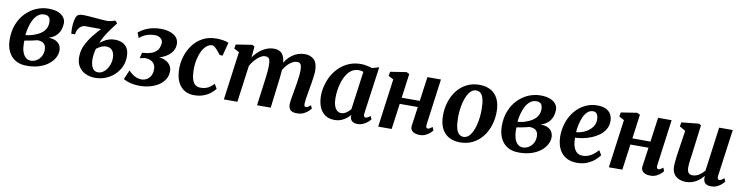

<svg xmlns="http://www.w3.org/2000/svg" viewBox="-20 -1208 7169 1859"><g transform="rotate(10 3565.0 -278.5)"><path d="M238.4 10.8Q183.6 10.8 144.5 -6.9Q105.3 -24.6 80.3 -55.9Q55.2 -87.2 43.4 -127.6Q31.6 -168 31.6 -213.5Q31.6 -298.8 58.7 -365.2Q85.9 -431.5 131.7 -477.2Q177.5 -523 234.4 -546.7Q291.3 -570.5 351 -570.5Q410.7 -570.5 448.2 -554.4Q485.8 -538.3 503.5 -512.8Q521.3 -487.3 521.3 -459.3Q521.3 -427.3 510.9 -394.9Q500.6 -362.5 474.1 -335.5Q447.5 -308.5 398.9 -292.7Q441.3 -293 469.2 -279.7Q497.1 -266.4 511.2 -243Q525.3 -219.5 525.3 -188.4Q525.3 -153.3 506.6 -118.3Q487.8 -83.3 451.3 -53.9Q414.8 -24.5 361.2 -6.9Q307.5 10.8 238.4 10.8ZM267.5 -44.6Q298 -44.6 324.4 -60.9Q350.8 -77.1 367.2 -105.7Q383.7 -134.3 383.7 -170.6Q383.7 -200.9 372.6 -218.5Q361.5 -236.2 342.6 -243.6Q323.8 -251.1 300.2 -251.1Q292.9 -249.8 283.6 -247.5Q274.4 -245.1 264 -242.7Q253.5 -240.2 242.2 -237.8Q226.2 -234.5 209.4 -231.3Q192.5 -228.1 174 -225.7Q173.5 -217.7 173.4 -209.6Q173.3 -201.5 173.3 -193.8Q173.3 -153.2 183.8 -119.3Q194.3 -85.3 215.3 -65Q236.4 -44.6 267.5 -44.6ZM174.2 -280Q187.2 -281 199.1 -282.8Q210.9 -284.6 222.9 -287.4Q234.9 -290.3 247.8 -294.4Q290.5 -308.3 320.4 -328.6Q350.3 -349 365.9 -376.8Q381.6 -404.6 381.6 -440.1Q381.6 -475.7 366.6 -491.8Q351.6 -508 321.7 -508Q285.7 -508 259.1 -486.7Q232.6 -465.4 215 -430.9Q197.5 -396.4 187.5 -356.6Q177.5 -316.8 174.2 -280Z M646.5 -370.1H608.8Q606.6 -387.4 606.5 -415.3Q606.3 -443.3 609.5 -473Q612.6 -502.8 620.9 -526.4Q629.1 -550 643.5 -558.5Q649 -561.5 661.6 -564.8Q674.2 -568 696.9 -568Q716.3 -568 747.7 -565.7Q779.1 -563.4 814.1 -560.2Q849 -557.1 879.3 -554.7Q909.5 -552.4 926.2 -552.4Q948.1 -552.4 968 -557Q987.9 -561.6 1001 -568Q1005.4 -568.5 1011.3 -564.9Q1017.2 -561.3 1022 -555.4Q1026.8 -549.4 1027.7 -542.4Q985.2 -489.5 950.4 -438Q915.6 -386.6 891.6 -330.4Q911.6 -344.7 932.8 -357.4Q954.1 -370.1 979.5 -378.2Q1004.9 -386.2 1037.4 -386.2Q1073.8 -386.2 1105.8 -373.2Q1137.8 -360.1 1157.9 -329.1Q1177.9 -298.1 1177.9 -243.8Q1177.9 -189.1 1156.3 -142.6Q1134.7 -96.1 1097.3 -61.6Q1059.8 -27.2 1011.8 -8.1Q963.7 11 910.4 11Q856.5 11 812.4 -10.3Q768.3 -31.6 743.7 -74.3Q719.1 -117 724.1 -180.7Q726.9 -231.6 750.4 -280.9Q773.9 -330.3 813.6 -380.7Q853.3 -431.1 904.3 -484.4L891.7 -464.1Q889.3 -464 876.3 -464Q863.2 -464.1 843.7 -464.3Q824.2 -464.5 802.8 -464.7Q781.4 -464.8 762.3 -465Q743.3 -465.1 731.5 -465.1Q715.1 -465.1 701 -458.5Q687 -452 676.5 -440.5Q663.1 -426.9 655.3 -407.3Q647.5 -387.6 646.5 -370.1ZM928.4 -46.5Q952.7 -46.5 974.1 -59.7Q995.6 -73 1011.9 -95.7Q1028.3 -118.3 1037.6 -147.2Q1047 -176 1047 -206.7Q1047 -236 1038 -258.6Q1029 -281.2 1010.9 -293.9Q992.7 -306.5 965.3 -306.5Q947.1 -306.5 930.6 -301.2Q914.2 -295.9 899.3 -287.1Q884.4 -278.3 869.9 -267.9Q862.2 -240.7 858 -213.4Q853.8 -186.1 854.3 -158.6Q854.9 -124.6 863.3 -99.3Q871.8 -74 888.1 -60.2Q904.4 -46.5 928.4 -46.5Z M1348.4 12.3Q1305.4 12.3 1272.3 5.1Q1239.3 -2 1217.6 -11Q1196 -19.9 1187.1 -25.2L1226.4 -117.5Q1246.4 -96 1267.6 -81.2Q1288.8 -66.3 1310.8 -59Q1332.8 -51.7 1353.9 -51.7Q1380 -51.7 1404 -64.6Q1428.1 -77.4 1443.4 -103.8Q1458.7 -130.1 1458.7 -169.9Q1458.7 -196.9 1446.7 -217.5Q1434.6 -238.1 1411.1 -249.7Q1387.6 -261.4 1352.9 -261.4L1303.2 -251.1L1315.9 -307.1L1357.3 -311.5Q1411 -318.8 1439 -339.1Q1467.1 -359.3 1477.5 -384.9Q1487.9 -410.5 1487.9 -433.9Q1487.9 -464.6 1463.8 -480.7Q1439.8 -496.9 1413.1 -496.9Q1392.8 -496.9 1367.7 -493.2Q1342.5 -489.5 1314.8 -477.7Q1287.1 -466 1259.4 -441.4L1239.8 -493.5Q1268.3 -517 1301.8 -533.4Q1335.2 -549.8 1373.8 -558.4Q1412.3 -567 1455.9 -567Q1535.9 -567 1584.7 -535.8Q1633.5 -504.5 1633.5 -446.6Q1633.5 -413.2 1618.3 -385.4Q1603.1 -357.5 1576.4 -336.2Q1549.8 -314.9 1515.1 -301.3Q1480.5 -287.7 1442 -282.9L1433.3 -289.8Q1487 -297.5 1527.7 -284.5Q1568.5 -271.4 1591.4 -243.4Q1614.4 -215.3 1614.4 -178Q1614.4 -131.4 1591.8 -96Q1569.3 -60.6 1531.3 -36.5Q1493.3 -12.4 1445.9 -0.1Q1398.5 12.3 1348.4 12.3Z M1882.1 10Q1797.4 10 1747.8 -48.3Q1698.2 -106.6 1697.1 -216.9Q1696.4 -277.5 1715.1 -339.2Q1733.7 -400.9 1771.8 -452.8Q1809.8 -504.8 1867.7 -536.4Q1925.7 -568 2003.2 -568Q2032.2 -568 2066.1 -563Q2100.1 -558 2123.2 -547.7L2088.5 -414.7L2059.9 -416.8Q2048.3 -432.2 2032.7 -450.8Q2017.2 -469.5 2001.4 -483Q1985.7 -496.5 1973.4 -496.5Q1946.6 -496.5 1921.6 -476.9Q1896.6 -457.2 1877.3 -420.8Q1858.1 -384.4 1847 -334.4Q1836 -284.3 1837 -223.8Q1838.3 -170.5 1849.2 -137Q1860.1 -103.4 1880.7 -87.7Q1901.4 -72.1 1932.4 -72.1Q1963.5 -72.1 1986.6 -80.3Q2009.8 -88.6 2027.9 -102.6Q2046.1 -116.5 2061.7 -133.8L2088 -88.9Q2075.3 -69.9 2047.6 -46.6Q2020 -23.3 1978.6 -6.7Q1937.1 10 1882.1 10Z M2377.6 -556.6 2367.8 -446.7Q2384.4 -472 2406.8 -494Q2429.1 -516 2455 -532.7Q2481 -549.3 2509.1 -558.7Q2537.3 -568 2566.2 -568Q2601.9 -568 2626.3 -554.6Q2650.8 -541.2 2664.1 -511.1Q2677.5 -481.1 2679.6 -430.6Q2680 -423.5 2679.9 -415.8Q2679.8 -408.2 2679.3 -400Q2678.7 -391.9 2677.9 -383.3L2658.7 -411.9Q2675.1 -448.6 2697.3 -477.3Q2719.5 -506.1 2746.8 -526.4Q2774.1 -546.7 2805.9 -557.4Q2837.6 -568 2873 -568Q2927.5 -568 2962.6 -535Q2997.7 -502.1 2997.7 -420.9Q2997.7 -403.9 2993.7 -373.1Q2989.7 -342.3 2984.2 -308.4Q2978.7 -274.4 2973.7 -247Q2969.2 -221.9 2964.3 -194.1Q2959.4 -166.4 2955.8 -140.3Q2952.1 -114.2 2951.6 -94.2Q2951.3 -76.6 2956.1 -70.6Q2960.9 -64.6 2968.4 -64.6Q2977.9 -64.6 2988.2 -70.3Q2998.4 -75.9 3015.7 -90.2L3029.1 -59.4Q3023.9 -52.1 3007 -35.4Q2990 -18.8 2961.7 -4.4Q2933.5 10 2894.6 10Q2858.8 10 2840.5 -0.9Q2822.1 -11.8 2816.1 -29Q2810.1 -46.2 2810.2 -64.9Q2810.5 -82 2814.4 -107.6Q2818.3 -133.1 2823.8 -162.1Q2829.3 -191.2 2833.8 -219.1Q2838.3 -245.9 2843.7 -278.8Q2849.2 -311.7 2853.1 -345.2Q2857 -378.7 2856.6 -407.7Q2856.3 -451.3 2845 -466.1Q2833.7 -480.9 2809.9 -480.9Q2790.6 -480.9 2769 -470.2Q2747.5 -459.4 2726.6 -439.4Q2705.7 -419.4 2687.9 -392.1Q2670.1 -364.7 2658.3 -331.5L2680.1 -408.2Q2679.7 -385 2677.5 -356.9Q2675.3 -328.7 2672.3 -300.3Q2669.2 -271.9 2665.7 -247L2635.4 0H2500.8L2529.9 -217.9Q2533.7 -245.7 2537.8 -278.3Q2541.9 -311 2544.7 -344Q2547.5 -377.1 2547.1 -405.5Q2546.1 -452.8 2534.1 -467Q2522.2 -481.2 2494.7 -481.2Q2479.1 -481.2 2460.9 -472Q2442.8 -462.8 2424 -446.3Q2405.2 -429.8 2387.9 -408.3Q2370.7 -386.8 2357 -362.6L2307.6 0H2174.8L2239 -475.5L2188.1 -502.8L2195.8 -543.3L2353.8 -568Z M3537.9 -103.1Q3535.2 -81.8 3541.1 -73.2Q3547 -64.6 3556.9 -64.6Q3564.8 -64.6 3575.2 -69.9Q3585.5 -75.2 3601.7 -88.4L3615.7 -57.5Q3610.7 -49.7 3593.3 -33.4Q3575.9 -17.1 3548.8 -3.6Q3521.7 10 3487.1 10Q3456.9 10 3437 -4.8Q3417.1 -19.6 3415.5 -50.7L3417.3 -66.7Q3401 -47.8 3378.7 -30.2Q3356.4 -12.5 3327.8 -1.3Q3299.2 10 3263.1 10Q3204.8 10 3167.4 -17.8Q3130 -45.6 3112.3 -92.4Q3094.5 -139.1 3094.5 -195.4Q3094.5 -249.6 3108.7 -303.2Q3122.8 -356.9 3150.2 -404.5Q3177.7 -452.2 3217.8 -489.1Q3257.9 -525.9 3309.9 -547Q3362 -568 3425 -568Q3451.5 -568 3482.2 -561.5Q3512.8 -555.1 3534.2 -547.3L3602.2 -567.7ZM3458.6 -497Q3448.1 -501.7 3436.4 -503.8Q3424.7 -505.8 3412.6 -505.8Q3375.6 -505.8 3346.9 -487.6Q3318.3 -469.3 3297.3 -438.2Q3276.4 -407 3262.9 -367.4Q3249.3 -327.8 3242.9 -285Q3236.4 -242.2 3236.4 -201.1Q3236.4 -158.3 3246.2 -128.1Q3256 -97.9 3273.6 -82.2Q3291.3 -66.5 3314.9 -66.5Q3329.7 -66.5 3342.8 -71.4Q3355.9 -76.2 3367.4 -84.2Q3379 -92.1 3388.9 -101.7Q3398.9 -111.2 3407.2 -120.7Z M4150.2 -101.1Q4147.9 -82 4152.9 -73.3Q4157.9 -64.6 4166.9 -64.6Q4175.6 -64.6 4184.9 -69.3Q4194.2 -74 4212.1 -87.7L4225.6 -56.6Q4220.9 -49 4204.4 -32.8Q4187.9 -16.7 4161.4 -3.4Q4134.8 10 4100.2 10Q4070.7 10 4049.5 1.2Q4028.3 -7.7 4017.9 -24.3Q4007.5 -41 4010.5 -63.7L4037 -253.1H3859.1L3824.4 0H3692L3756.3 -475L3706.1 -502.4L3713.8 -542.9L3871.2 -567.4L3899.7 -553.6L3867.7 -315.1H4045.3L4078.1 -554.5H4211.2Z M4587.3 -568.7Q4654.2 -568.7 4700.7 -542.7Q4747.1 -516.7 4771.8 -466.3Q4796.4 -415.8 4796.8 -342.8Q4797.1 -271.6 4776.9 -207.5Q4756.6 -143.4 4717.8 -93.8Q4679.1 -44.2 4623.6 -15.7Q4568.2 12.8 4498.5 12.8Q4433.3 12.8 4387 -13.2Q4340.7 -39.3 4316.2 -89.7Q4291.8 -140.2 4291.1 -212.6Q4290.7 -284.6 4310.9 -348.9Q4331.1 -413.2 4369.7 -462.6Q4408.3 -512.1 4463.4 -540.4Q4518.4 -568.7 4587.3 -568.7ZM4568.1 -509.7Q4540.2 -509.7 4518.9 -491.6Q4497.7 -473.4 4482.3 -442.9Q4466.9 -412.4 4456.9 -374.5Q4447 -336.7 4442.4 -296.5Q4437.8 -256.4 4438.2 -219.6Q4438.5 -154.5 4448.9 -116.4Q4459.3 -78.3 4477.9 -62Q4496.4 -45.6 4520.8 -45.6Q4548.5 -45.6 4569.6 -63.6Q4590.7 -81.6 4606 -112.1Q4621.4 -142.6 4631.1 -180.6Q4640.8 -218.6 4645.4 -258.8Q4650.1 -299.1 4649.7 -336.4Q4649.3 -401.9 4639.2 -439.7Q4629 -477.5 4610.9 -493.6Q4592.8 -509.7 4568.1 -509.7Z M5076.4 10.8Q5021.6 10.8 4982.5 -6.9Q4943.3 -24.6 4918.3 -55.9Q4893.2 -87.2 4881.4 -127.6Q4869.6 -168 4869.6 -213.5Q4869.6 -298.8 4896.7 -365.2Q4923.9 -431.5 4969.7 -477.2Q5015.5 -523 5072.4 -546.7Q5129.3 -570.5 5189 -570.5Q5248.7 -570.5 5286.2 -554.4Q5323.8 -538.3 5341.5 -512.8Q5359.3 -487.3 5359.3 -459.3Q5359.3 -427.3 5348.9 -394.9Q5338.6 -362.5 5312.1 -335.5Q5285.5 -308.5 5236.9 -292.7Q5279.3 -293 5307.2 -279.7Q5335.1 -266.4 5349.2 -243Q5363.3 -219.5 5363.3 -188.4Q5363.3 -153.3 5344.6 -118.3Q5325.8 -83.3 5289.3 -53.9Q5252.8 -24.5 5199.2 -6.9Q5145.5 10.8 5076.4 10.8ZM5105.5 -44.6Q5136 -44.6 5162.4 -60.9Q5188.8 -77.1 5205.2 -105.7Q5221.7 -134.3 5221.7 -170.6Q5221.7 -200.9 5210.6 -218.5Q5199.5 -236.2 5180.6 -243.6Q5161.8 -251.1 5138.2 -251.1Q5130.9 -249.8 5121.6 -247.5Q5112.4 -245.1 5102 -242.7Q5091.5 -240.2 5080.2 -237.8Q5064.2 -234.5 5047.4 -231.3Q5030.5 -228.1 5012 -225.7Q5011.5 -217.7 5011.4 -209.6Q5011.3 -201.5 5011.3 -193.8Q5011.3 -153.2 5021.8 -119.3Q5032.3 -85.3 5053.3 -65Q5074.4 -44.6 5105.5 -44.6ZM5012.2 -280Q5025.2 -281 5037.1 -282.8Q5048.9 -284.6 5060.9 -287.4Q5072.9 -290.3 5085.8 -294.4Q5128.5 -308.3 5158.4 -328.6Q5188.3 -349 5203.9 -376.8Q5219.6 -404.6 5219.6 -440.1Q5219.6 -475.7 5204.6 -491.8Q5189.6 -508 5159.7 -508Q5123.7 -508 5097.1 -486.7Q5070.6 -465.4 5053 -430.9Q5035.5 -396.4 5025.5 -356.6Q5015.5 -316.8 5012.2 -280Z M5866.4 -102Q5853.1 -81 5823.4 -54.6Q5793.6 -28.1 5749.5 -8.5Q5705.4 11.1 5648 11.1Q5591.8 11.1 5552.7 -7.9Q5513.6 -26.9 5489.5 -59.2Q5465.5 -91.4 5454.7 -131.4Q5443.9 -171.3 5443.8 -212.6Q5443.9 -288.3 5466.9 -353.3Q5489.8 -418.3 5530.9 -467Q5572 -515.7 5627.2 -543.1Q5682.4 -570.5 5746.8 -570.5Q5798.8 -570.5 5831.8 -554.3Q5864.8 -538.1 5880.9 -510.2Q5896.9 -482.3 5897.7 -447.8Q5898.7 -399.9 5878.1 -363.6Q5857.5 -327.4 5823 -301.6Q5788.4 -275.7 5746.9 -259Q5705.4 -242.4 5663.7 -234.3Q5622 -226.2 5587.8 -225.4Q5587.1 -190.3 5592.8 -161.3Q5598.4 -132.3 5610.7 -111Q5623 -89.8 5642.1 -78.1Q5661.2 -66.4 5686.9 -66.4Q5721.9 -66.4 5749.9 -78.1Q5777.8 -89.8 5800 -108.4Q5822.2 -127 5839.2 -147ZM5716.6 -508Q5684.6 -508 5661.5 -486.3Q5638.3 -464.5 5622.9 -429.7Q5607.5 -395 5599 -355.4Q5590.6 -315.8 5588.4 -280Q5609.7 -281 5634.5 -287.9Q5659.2 -294.9 5683 -307.8Q5706.9 -320.8 5726.4 -339.5Q5746 -358.1 5757.3 -382.5Q5768.7 -406.8 5767.6 -436.4Q5766.6 -472 5753.5 -490Q5740.4 -508 5716.6 -508Z M6418.2 -101.1Q6415.9 -82 6420.9 -73.3Q6425.9 -64.6 6434.9 -64.6Q6443.6 -64.6 6452.9 -69.3Q6462.2 -74 6480.1 -87.7L6493.6 -56.6Q6488.9 -49 6472.4 -32.8Q6455.9 -16.7 6429.4 -3.4Q6402.8 10 6368.2 10Q6338.7 10 6317.5 1.2Q6296.3 -7.7 6285.9 -24.3Q6275.5 -41 6278.5 -63.7L6305 -253.1H6127.1L6092.4 0H5960L6024.3 -475L5974.1 -502.4L5981.8 -542.9L6139.2 -567.4L6167.7 -553.6L6135.7 -315.1H6313.3L6346.1 -554.5H6479.2Z M6715.4 10Q6683.7 10 6652.8 -1.8Q6621.9 -13.6 6601.2 -41.4Q6580.5 -69.2 6579.8 -117.3Q6579.8 -134.8 6581.4 -155.7Q6583 -176.7 6585.8 -199.8Q6588.7 -223 6592 -246.8Q6595.4 -270.6 6598.9 -293.2L6626.5 -475.3L6568.2 -509.3L6575.6 -550L6744.6 -567.4L6767.8 -556L6734 -289.2Q6731.5 -267.7 6728.4 -246.2Q6725.3 -224.8 6722.6 -204.9Q6719.9 -185 6718.2 -167.9Q6716.6 -150.7 6716.6 -137.4Q6716.6 -109.7 6722.8 -93.6Q6729 -77.4 6741.2 -70.6Q6753.4 -63.8 6771.6 -63.8Q6793.7 -63.8 6815 -73.3Q6836.3 -82.8 6854.7 -98.1Q6873.1 -113.4 6886.8 -130.4L6945.1 -563.4H7079L7015.7 -101.4Q7013.2 -82.1 7018.5 -73.4Q7023.7 -64.6 7033.7 -64.6Q7042.6 -64.6 7052.4 -70Q7062.2 -75.3 7080.6 -90.1L7094 -59.3Q7089.3 -51.3 7072.4 -34.8Q7055.4 -18.2 7028.3 -4.3Q7001.1 9.7 6965.8 9.7Q6929.2 9.7 6910.6 -5.4Q6892.1 -20.6 6889.6 -46.3Q6889.2 -48.9 6889 -52.5Q6888.8 -56.2 6889 -60.4Q6889.2 -64.7 6889.7 -69.2Q6890.2 -73.7 6890.7 -77.6L6889 -78.6Q6875.7 -62.7 6858.8 -47Q6842 -31.2 6820.6 -18.4Q6799.3 -5.5 6773.2 2.2Q6747.2 10 6715.4 10Z"/></g></svg>

Font: Merriweather Light
Style: Italic
Weight: 300
Italic angle: -7.8°
Designer: Eben Sorkin
Foundry: Eben Sorkin
Version: Version 2.101